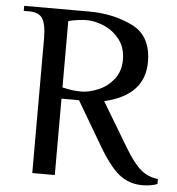

<svg xmlns="http://www.w3.org/2000/svg" viewBox="-50 -707 705 764"><g transform="rotate(5 303.0 -325.0)"><path d="M366 -135 266 -305H196V0H106V-540Q106 -591 92 -615.5Q78 -640 36 -640H16V-660H276Q371 -660 448.5 -622.5Q526 -585 526 -480Q526 -347 366 -310L471 -135Q508 -73 537.5 -48.5Q567 -24 606 -20V0Q597 4 580.5 7Q564 10 546 10Q493 10 453.5 -21.5Q414 -53 366 -135ZM426 -480Q426 -529 400.5 -561.5Q375 -594 338.5 -609.5Q302 -625 271 -625Q236 -625 196 -615V-350Q236 -340 271 -340Q302 -340 338.5 -355Q375 -370 400.5 -402Q426 -434 426 -480Z"/></g></svg>

Font: ZCOOL XiaoWei
Style: Regular
Weight: 400
Version: Version 1.000